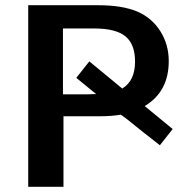

<svg xmlns="http://www.w3.org/2000/svg" viewBox="-20 -715 729 735"><path d="M88 0V-695H356Q447 -695 505 -671Q561 -647 593.5 -596Q626 -545 626 -481Q626 -364 534 -309Q547 -298 641 -221L592 -159L523 -213Q455 -269 442 -276Q408 -270 365 -270H223V0ZM221 -354H316Q322 -354 333.5 -354.5Q345 -355 348 -355L272 -417L322 -480L448 -376Q497 -406 497 -479Q497 -546 460 -576Q423 -606 341 -606H221Z"/></svg>

Font: Coval
Style: Bold
Weight: 700
Foundry: Context Ltd
Version: Version 001.000